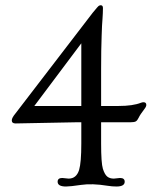

<svg xmlns="http://www.w3.org/2000/svg" viewBox="-20 -696 599 724"><path d="M229 7.3Q197.3 7.3 197.3 -10.7Q197.3 -24.9 214.8 -24.9L238.8 -22.5Q268.1 -22.5 278.3 -55.2Q286.6 -83 286.6 -154.8V-234.9H265.6L38.6 -230.5Q24.4 -230.5 24.4 -242.2Q24.4 -251.5 38.6 -268.6L329.6 -647.9Q350.1 -673.3 353.8 -674.8Q357.4 -676.3 359.4 -676.3Q368.2 -676.3 368.2 -665.8Q368.2 -655.3 367.7 -645.8Q367.2 -636.2 366.5 -624.8Q365.7 -613.3 364.7 -598.4Q363.8 -583.5 363.3 -561.5Q361.3 -510.3 361.3 -436V-296.4H427.2Q481 -296.4 511.7 -308.6Q517.1 -310.5 521 -310.5Q531.7 -310.5 531.7 -300.3Q531.7 -293.9 524.4 -284.7Q508.3 -263.7 503.2 -252.7Q498 -241.7 492.2 -238.3Q486.3 -234.9 471.2 -234.9H361.3V-154.8Q361.3 -81.1 367.9 -59.8Q374.5 -38.6 384 -30.5Q393.6 -22.5 409.2 -22.5L432.6 -24.9Q450.2 -24.9 450.2 -10.7Q450.2 7.3 418.9 7.3Q402.8 7.3 384.8 4.4Q327.1 -4.9 285.9 1.2Q244.6 7.3 229 7.3ZM286.6 -296.4V-532.7L109.4 -296.4Z"/></svg>

Font: Ovo
Style: Regular
Weight: 400
Designer: Nicole Fally
Foundry: Sorkin Type Co.
Version: Version 1.001